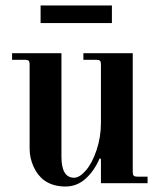

<svg xmlns="http://www.w3.org/2000/svg" viewBox="-20 -668 590 700"><path d="M24 -450V-474H204V-97Q204 -20 250 -20Q270 -20 293 -46.5Q316 -73 332 -120.5Q348 -168 348 -220V-434Q348 -443 344.5 -446.5Q341 -450 332 -450H284V-474H464V-40Q464 -31 467.5 -27.5Q471 -24 480 -24H518V0H348V-89L343 -90Q323 -44 291.5 -16Q260 12 219 12Q173 12 142 -10Q117 -28 102.5 -60Q88 -92 88 -126V-434Q88 -443 84.5 -446.5Q81 -450 72 -450ZM128 -584V-648H388V-584Z"/></svg>

Font: Old Standard TT
Style: Bold
Weight: 700
Designer: Alexey Kryukov <alexios@thessalonica.org.ru>
Version: Version 2.2